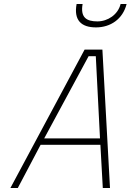

<svg xmlns="http://www.w3.org/2000/svg" viewBox="-20 -940 653 960"><path d="M459 -659 480 -248H201L423 -659ZM69 0 183 -216H482L494 0H530L492 -692H403L32 0ZM363 -920C348 -839 386 -803 460 -803C532 -803 594 -844 613 -920H583C570 -867 519 -833 467 -833C413 -833 381 -852 393 -920H363Z"/></svg>

Font: RazerF5 Thin
Style: Italic
Weight: 250
Foundry: Razer Inc.
Version: Version 2